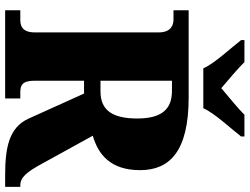

<svg xmlns="http://www.w3.org/2000/svg" viewBox="-132 -839 971 747"><g transform="rotate(90 353.5 -465.5)"><path d="M246 -771H401C421 -816 482 -880 511 -918V-931H426C406 -909 351 -865 323 -841C295 -865 242 -909 222 -931H136V-918C165 -880 226 -816 246 -771ZM20 0H363V-59H340C313 -59 294 -65 294 -115V-307H344L442 -90C477 -15 554 0 663 0H707V-59H701C670 -59 649 -84 616 -145L508 -341C581 -362 642 -410 642 -525C642 -640 569 -714 359 -714H20V-655H56C74 -655 106 -648 106 -598V-115C106 -65 79 -59 56 -59H20ZM336 -371H294V-649H334C404 -649 441 -610 441 -514C441 -419 410 -371 336 -371Z"/></g></svg>

Font: Noto Serif Tamil SemiCondensed Black
Style: Italic
Weight: 900
Width: 4
Italic angle: -12°
Designer: Indian Type Foundry, Tom Grace, and the Monotype Design Team
Foundry: Monotype Imaging Inc.
Version: Version 2.003